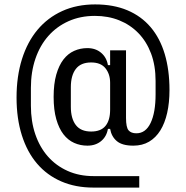

<svg xmlns="http://www.w3.org/2000/svg" viewBox="-20 -730 843 870"><path d="M611 120H403Q322 120 257.5 92Q193 64 148 11.5Q103 -41 79 -117Q55 -193 55 -288Q55 -384 79.5 -462Q104 -540 150 -595Q196 -650 262 -680Q328 -710 411 -710Q494 -710 557 -683.5Q620 -657 662.5 -607Q705 -557 726.5 -485Q748 -413 748 -322Q748 -265 737.5 -218.5Q727 -172 706.5 -139Q686 -106 655.5 -88Q625 -70 584 -70Q534 -70 509.5 -90.5Q485 -111 479 -146H469Q463 -111 438 -90.5Q413 -70 376 -70Q344 -70 316 -82.5Q288 -95 267.5 -121.5Q247 -148 235 -190Q223 -232 223 -291Q223 -350 235 -392Q247 -434 267.5 -460.5Q288 -487 316 -499.5Q344 -512 376 -512Q413 -512 438 -491Q463 -470 469 -435H479V-502H551V-196Q551 -153 562.5 -139.5Q574 -126 598 -126Q640 -126 662.5 -173Q685 -220 685 -303V-363Q685 -433 664.5 -487.5Q644 -542 607 -580Q570 -618 520 -638Q470 -658 410 -658Q344 -658 290.5 -634Q237 -610 199 -567Q161 -524 140.5 -464Q120 -404 120 -332V-251Q120 -180 140 -121.5Q160 -63 197 -21Q234 21 286.5 44.5Q339 68 404 68H611ZM393 -134Q437 -134 458 -159.5Q479 -185 479 -233V-355Q479 -394 458 -420.5Q437 -447 393 -447Q346 -447 323.5 -417.5Q301 -388 301 -335V-246Q301 -193 323.5 -163.5Q346 -134 393 -134Z"/></svg>

Font: IBM Plex Sans Condensed
Style: Regular
Weight: 400
Width: 3
Designer: Mike Abbink, Paul van der Laan, Pieter van Rosmalen
Foundry: Bold Monday
Version: Version 1.1